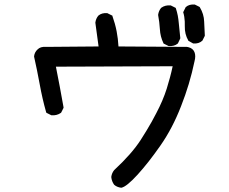

<svg xmlns="http://www.w3.org/2000/svg" viewBox="-20 -796 1040 872"><path d="M529.8 56.6Q525.4 56.2 521.2 54.9Q517.1 53.7 513.2 52.2Q509.3 50.8 505.9 48.6Q502.4 46.4 499 43.5L498.5 43L498 42.5Q487.3 27.3 485.4 8.3V7.8V7.3Q487.8 -10.3 498.5 -23.4L499 -23.9Q578.6 -97.7 619.1 -160.6Q632.8 -182.1 645.3 -202.6Q657.7 -223.1 668.9 -242.9Q680.2 -262.7 689.9 -282.2Q720.2 -339.4 737.3 -393.6Q745.1 -418.9 752 -444.3Q758.8 -469.7 764.2 -495.1L233.9 -493.2Q242.7 -446.3 251.5 -402.3Q260.7 -355.5 268.6 -308.6V-306.6L268.1 -305.2L258.3 -285.6L257.3 -284.2L256.3 -283.2Q237.8 -270.5 214.4 -272.5H213.4L212.4 -272.9L192.9 -282.7L190.4 -284.2L189.5 -286.6Q171.9 -349.1 160.2 -414.1Q148.4 -478.5 134.8 -538.6V-539.6V-540.5Q135.3 -544.9 136.5 -549.1Q137.7 -553.2 139.6 -557.1Q141.6 -561 144.3 -564.7Q147 -568.4 150.4 -571.3Q163.6 -585 188 -583L427.7 -585L413.1 -692.4V-693.4V-693.8Q415.5 -711.4 426.3 -724.6L426.8 -725.1Q442.4 -738.3 466.3 -736.3H467.3L468.3 -735.8L487.8 -726.1L490.2 -725.1L490.7 -722.7Q496.6 -706.1 501.5 -688.7Q506.3 -671.4 509.8 -653.3Q516.1 -620.6 518.1 -585L828.1 -583H828.6H829.1Q831.1 -582.5 832.8 -582.3Q834.5 -582 836.4 -581.5Q856.4 -576.2 863.3 -559.1Q870.1 -542 863.3 -517.1Q841.8 -413.6 802.2 -313.5Q763.2 -212.9 708.5 -134.8Q681.2 -95.7 655.3 -62.7Q629.4 -29.8 605 -2.9Q554.7 52.2 531.2 56.6H530.3ZM744.6 -587.4 725.1 -597.2 723.1 -598.1 722.2 -600.1Q708 -629.4 706.1 -663.6Q704.1 -696.8 698.2 -727.5V-728.5V-729Q700.7 -746.6 711.4 -759.8L711.9 -760.3L712.4 -760.7Q721.2 -767.1 731.7 -769.8Q742.2 -772.5 754.4 -771.5H755.4L756.3 -771L775.9 -761.2L778.3 -759.8L778.8 -757.8Q784.2 -741.7 787.4 -725.1Q790.5 -708.5 792 -690.9Q794.9 -656.7 798.8 -623.5V-622.1L798.3 -620.6L788.6 -600.1L788.1 -599.1L787.1 -598.1Q771.5 -585 746.6 -586.9H745.6ZM856.4 -599.1 836.9 -609.9 835.4 -610.8 835 -612.3Q818.4 -641.1 819.3 -676.8Q819.8 -688 819.1 -698.7Q818.4 -709.5 816.9 -719.5Q815.4 -729.5 812.5 -738.8L812 -740.7L813 -742.7L822.8 -762.2L823.2 -763.7L824.2 -764.2Q832 -771 842 -773.7Q852.1 -776.4 863.8 -775.4H864.7L865.7 -774.9L885.3 -765.1L886.7 -764.2L887.7 -762.7Q906.2 -731.9 907.2 -698.2Q908.2 -666.5 910.2 -635.3V-633.8L909.7 -632.3L899.9 -612.8L899.4 -611.8L898.4 -610.8Q882.8 -596.7 858.9 -598.6H857.4Z"/></svg>

Font: NaikaiFont
Style: SemiBold
Weight: 600
Version: Version 1.89